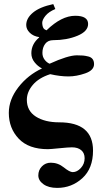

<svg xmlns="http://www.w3.org/2000/svg" viewBox="-20 -712 508 937"><path d="M240 -692 250 -668Q217 -654 201.5 -634.5Q186 -615 186 -600Q186 -594 187 -589.5Q188 -585 189 -581.5Q190 -578 191.5 -575.5Q193 -573 195 -571Q197 -569 199 -568Q201 -567 202 -566.5Q203 -566 205 -565L207 -564Q280 -635 347 -635Q410 -635 410 -595Q410 -559 358 -537.5Q306 -516 240 -516Q214 -516 200.5 -498Q187 -480 187 -454Q187 -435 197.5 -421Q208 -407 222 -401Q312 -442 355 -442Q374 -442 385 -441Q396 -440 410.5 -436.5Q425 -433 432 -423.5Q439 -414 439 -399Q439 -369 396 -354Q353 -339 314 -339Q273 -339 225 -350Q169 -332 140 -297.5Q111 -263 111 -225Q111 -171 155 -143Q199 -115 269 -115Q434 -115 434 23Q434 110 382 157.5Q330 205 259 205Q217 205 192 187Q167 169 167 144Q167 118 184.5 100Q202 82 228 82Q263 82 291.5 105Q320 128 335 128Q356 128 374.5 108Q393 88 393 60Q393 35 376.5 21Q360 7 331 7Q314 7 269.5 11.5Q225 16 214 16Q120 16 71.5 -35Q23 -86 23 -161Q23 -226 69.5 -286Q116 -346 185 -378Q166 -387 149.5 -407Q133 -427 133 -452Q133 -497 171 -529V-531Q143 -535 125.5 -552Q108 -569 108 -590Q108 -623 141 -650.5Q174 -678 240 -692Z"/></svg>

Font: STIX
Style: Bold
Weight: 700
Designer: MicroPress Inc., with final additions and corrections provided by Coen Hoffman, Elsevier (retired)
Version: Version 1.1.1